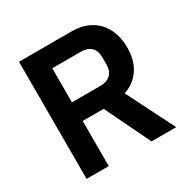

<svg xmlns="http://www.w3.org/2000/svg" viewBox="-157 -845 979 991"><g transform="rotate(-30 332.0 -349.0)"><path d="M214 -269H339L469 0H616L473 -284C559 -313 603 -386 603 -482C603 -614 524 -698 397 -698H82V0H214ZM214 -380V-583H384C435 -583 466 -556 466 -505V-459C466 -408 435 -380 384 -380Z"/></g></svg>

Font: Braiins Sans SemiBold
Style: Regular
Weight: 600
Designer: Mike Abbink, Paul van der Laan, Pieter van Rosmalen, Jiri Chlebus, Lubos Buracinsky
Foundry: Bold Monday, Sudetype
Version: Version 1.000;hotconv 1.0.109;makeotfexe 2.5.65596